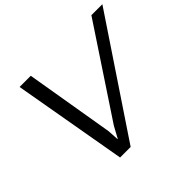

<svg xmlns="http://www.w3.org/2000/svg" viewBox="-179 -1048 1286 1286"><g transform="rotate(-45 464.5 -405.0)"><path d="M929 -810 387 0H287L145 -810H251L357 -180L362 -99H364L408 -180L825 -810Z"/></g></svg>

Font: TypoPRO Sinkin Sans
Style: 400 Italic
Weight: 400
Italic angle: -112°
Designer: Keith Bates
Foundry: K-Type
Version: Sinkin Sans (version 1.0)  by Keith Bates   •   © 2014   www